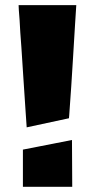

<svg xmlns="http://www.w3.org/2000/svg" viewBox="-20 -721 364 741"><path d="M258.8 0Q195.3 0 68.4 0Q68.4 -47.9 68.4 -143.6Q131.8 -156.2 257.8 -180.7Q257.8 -120.1 258.8 0ZM274.4 -701.2Q273.4 -684.6 269.5 -624Q265.6 -564.5 261.7 -495.1Q257.8 -439.5 254.9 -386.7Q251 -335 249 -302.7Q248 -285.2 247.1 -275.4Q246.1 -264.6 246.1 -264.6Q192.4 -252.9 83 -229.5Q83 -229.5 79.1 -286.1Q75.2 -342.8 70.3 -418.9Q66.4 -478.5 62.5 -539.1Q57.6 -600.6 55.7 -642.6Q53.7 -666 52.7 -681.6Q51.8 -696.3 51.8 -701.2Q107.4 -701.2 163.1 -701.2Q218.8 -701.2 274.4 -701.2Z"/></svg>

Font: Big-Shock
Style: Black
Weight: 400